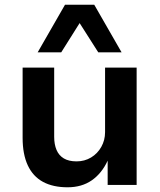

<svg xmlns="http://www.w3.org/2000/svg" viewBox="-20 -785 678 815"><path d="M267 10Q205 10 162.5 -13Q120 -36 98 -83Q76 -130 76 -200V-498H210V-204Q210 -172 220 -148.5Q230 -125 251 -112.5Q272 -100 305 -100Q339 -100 366.5 -116.5Q394 -133 410 -161.5Q426 -190 426 -224V-498H560V0H437V-103Q412 -49 369.5 -19.5Q327 10 267 10ZM140 -563 256 -765H380L496 -563H397L318 -687L240 -563Z"/></svg>

Font: Nunito Sans 8pt
Style: Bold
Weight: 700
Version: Version 3.101;gftools[0.9.27]